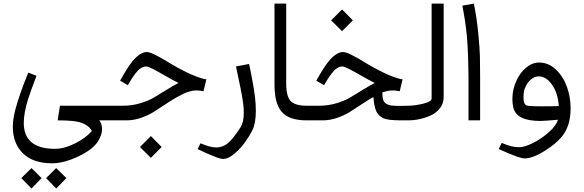

<svg xmlns="http://www.w3.org/2000/svg" viewBox="-20 -687 3331 1096"><path d="M243.2 329.6 300.8 272.5 358.9 329.6 300.8 389.2ZM101.6 329.6 159.7 272.5 217.3 329.6 159.7 389.2ZM53.2 35.6Q53.2 -4.4 66.9 -59.1Q90.3 -147.9 141.6 -272.5L188.5 -254.4Q156.2 -170.4 142.1 -126.5Q115.7 -44.4 115.7 14.2Q115.7 162.6 293.9 162.6Q346.2 162.6 407 132.3Q467.8 102.1 504.4 61Q496.1 43.5 478.5 31.2Q460.9 19 443.4 13.2Q425.8 7.3 397.5 3.9Q360.8 0 309.1 0L322.3 -83.5H609.9V0H546.9Q562.5 20 562.5 51.5Q562.5 83 537.6 122.6Q506.8 168.5 425.3 206.8Q343.8 245.1 277.3 245.1Q168.5 245.1 110.8 188.2Q53.2 131.3 53.2 35.6Z M778.8 152.3 841.3 89.8 902.8 152.3 841.3 213.9ZM609.9 -83.5H682.1Q732.9 -83.5 779.5 -97.4Q826.2 -111.3 855 -128.2Q883.8 -145 927.2 -172.1Q970.7 -199.2 999 -213.4Q967.3 -229 922.9 -254.6Q878.4 -280.3 851.6 -293.9Q824.7 -307.6 814.2 -307.6Q803.7 -307.6 795.4 -304Q787.1 -300.3 780 -295.4Q772.9 -290.5 765.1 -281.7Q757.3 -272.9 751.7 -265.9Q746.1 -258.8 738.8 -247.8Q731.4 -236.8 727.5 -230.5Q713.4 -207 710 -200.7L665.5 -226.6Q708.5 -303.7 736.3 -337.4Q780.3 -390.1 818.4 -390.1Q847.7 -390.1 951.7 -325.2Q991.7 -300.3 1047.6 -273.2Q1103.5 -246.1 1149.9 -234.9H1158.2L1141.6 -166Q1137.7 -166.5 1130.4 -168Q1114.7 -170.9 1099.1 -170.9Q1083.5 -170.9 1063.7 -165.3Q1043.9 -159.7 1030.3 -153.3Q1016.6 -147 991.5 -133.3Q966.3 -119.6 925 -92.3Q883.8 -64.9 855.5 -47.1Q827.1 -29.3 785.4 -14.6Q743.7 0 703.1 0H609.9Q594.2 0 581.3 -12.7Q568.4 -25.4 568.4 -41.5Q569.3 -57.6 581.8 -70.6Q594.2 -83.5 609.9 -83.5Z M1124.5 130.9Q1179.2 154.8 1215.8 154.8Q1252.4 154.8 1282.7 128.7Q1313 102.5 1352.1 41Q1371.6 11.2 1371.6 -43.5Q1371.6 -76.7 1366.9 -105.5Q1362.3 -134.3 1360.1 -147.2Q1357.9 -160.2 1353.5 -181.6Q1335.9 -265.1 1327.1 -307.6L1401.4 -321.8Q1408.2 -294.9 1412.8 -269Q1417.5 -243.2 1422.4 -217.5Q1427.2 -191.9 1429.7 -175.5Q1432.1 -159.2 1435.1 -136.7Q1440.4 -94.7 1440.4 -54.2Q1440.4 17.6 1419.9 58.1Q1404.8 88.4 1379.6 123.8Q1354.5 159.2 1318.8 189.7Q1283.2 220.2 1254.9 220.2Q1240.2 220.2 1219.5 212.4Q1198.7 204.6 1180.9 197Q1163.1 189.5 1153.3 185.1Q1119.1 169.9 1107.9 164.1Z M1546.9 -209V-666.5H1613.8V-209Q1613.8 -137.2 1639.2 -110.4Q1664.6 -83.5 1730.5 -83.5V0Q1625 0 1584.5 -53.2Q1564 -80.6 1555.4 -117.7Q1546.9 -154.8 1546.9 -209Z M1870.1 -570.8 1932.6 -633.3 1994.1 -570.8 1932.6 -509.3ZM2261.7 -82.5 2310.1 -83.5V0H2269Q2191.9 0 2167 -12.7Q2138.7 -27.8 2127.9 -51.8Q2114.7 -81.5 2111.8 -133.3Q2086.4 -119.6 2045.2 -92.3Q2003.9 -64.9 1975.6 -47.1Q1947.3 -29.3 1905.5 -14.6Q1863.8 0 1823.2 0H1730Q1714.4 0 1701.4 -12.7Q1688.5 -25.4 1688.5 -41.5Q1689.5 -57.6 1701.9 -70.6Q1714.4 -83.5 1730 -83.5H1802.2Q1853 -83.5 1899.7 -97.4Q1946.3 -111.3 1975.1 -128.2Q2003.9 -145 2047.4 -172.1Q2090.8 -199.2 2119.1 -213.4Q2087.4 -229 2043 -254.6Q1998.5 -280.3 1971.7 -293.9Q1944.8 -307.6 1934.3 -307.6Q1923.8 -307.6 1915.5 -304Q1907.2 -300.3 1900.1 -295.4Q1893.1 -290.5 1885.3 -281.7Q1877.4 -272.9 1871.8 -265.9Q1866.2 -258.8 1858.9 -247.8Q1851.6 -236.8 1847.7 -230.5Q1833.5 -207 1830.1 -200.7L1785.6 -226.6Q1828.6 -303.7 1856.4 -337.4Q1900.4 -390.1 1938.5 -390.1Q1967.8 -390.1 2071.8 -325.2Q2111.8 -300.3 2167.7 -273.2Q2223.6 -246.1 2270 -234.9H2278.3L2261.7 -166Q2257.8 -166.5 2250.5 -168Q2234.9 -170.9 2222.7 -170.9Q2194.8 -170.9 2162.6 -159.2V-157.7Q2162.6 -131.8 2167.5 -116.7Q2172.4 -101.6 2185.8 -94Q2199.2 -86.4 2215.3 -84.5Q2231.4 -82.5 2261.7 -82.5Z M2309.6 -83.5Q2347.7 -83.5 2395.8 -95.2Q2443.8 -106.9 2443.8 -125V-666.5H2512.7V-130.9Q2512.2 -96.2 2491.7 -69.6Q2471.2 -43 2439.5 -28.3Q2376.5 0 2309.6 0Q2293.9 0 2281 -12.7Q2268.1 -25.4 2268.1 -41.5Q2269 -57.6 2281.5 -70.6Q2293.9 -83.5 2309.6 -83.5Z M2720.7 -250V0H2654.3V-250Q2652.8 -397.9 2645 -481.7Q2637.2 -565.4 2619.1 -654.8L2685.1 -666.5Q2701.7 -584 2710 -498Q2718.3 -412.1 2719.5 -366.7Q2720.7 -321.3 2720.7 -250Z M2974.6 -179.2Q2968.3 -162.1 2968.3 -129.2Q2968.3 -96.2 2982.4 -86.4Q2992.7 -80.1 3069.8 -80.1Q3147 -80.1 3169.9 -81.5Q3164.6 -157.2 3130.9 -204.1Q3097.2 -251 3055.7 -251Q3031.2 -251 3009.8 -232.9Q2988.3 -214.8 2974.6 -179.2ZM2843.8 128.4Q2898.9 153.3 2940.4 153.3Q2981.9 153.3 3041.5 119.1Q3081.5 96.2 3117.9 63.2Q3154.3 30.3 3165.5 -3.4Q3083.5 3.4 3063 3.4Q2929.7 3.4 2910.6 -71.8Q2904.8 -93.8 2904.8 -121.6Q2904.8 -172.9 2925.5 -221.2Q2946.3 -269.5 2981.9 -299.8Q3017.6 -330.1 3057.1 -330.1Q3110.4 -330.1 3152.3 -290.8Q3194.3 -251.5 3215.8 -192.4Q3237.3 -133.3 3237.3 -68.4Q3237.3 30.8 3188 92.3Q3152.8 135.3 3086.2 176.3Q3019.5 217.3 2974.6 217.3Q2943.8 217.3 2827.1 163.6Z"/></svg>

Font: MiladAzad
Style: Regular
Weight: 400
Designer: Reza bakhtiari fard
Foundry: http://font-store.ir
Version: Version:0.0.3;RFB:1.2.5;Building:2016-04-05 21:27:38.277324